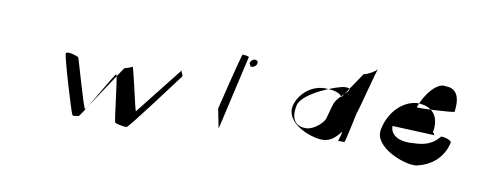

<svg xmlns="http://www.w3.org/2000/svg" viewBox="-43 -543 1820 723"><g transform="rotate(10 867.0 -181.5)"><path d="M187 -225C183 -218 248 -2 252 0C259 5 270 -2 274 0C281 5 383 -183 388 -180C394 -176 411 -2 416 0C423 5 449 9 460 9C468 9 628 -208 633 -214C639 -221 624 -230 629 -238C633 -244 490 -62 485 -56C482 -52 447 -224 443 -219C441 -216 417 -208 414 -208C412 -207 297 -30 295 -30C289 -30 238 -217 235 -219C231 -221 193 -236 187 -225Z M788 -120C788 -120 803 -44 803 -46L868 -330C869 -334 846 -336 844 -336C840 -336 789 -124 788 -120ZM876 -312C874 -302 874 -314 881 -296C892 -296 902 -302 904 -312C906 -319 901 -325 893 -325C886 -325 878 -319 876 -312Z M1063 -179C1048 -112 1146 -72 1196 -72C1226 -72 1247 -94 1262 -114C1266 -114 1254 -78 1254 -78H1278C1281 -78 1305 -194 1305 -194C1308 -194 1352 -372 1356 -372C1349 -360 1319 -344 1305 -342L1238 -243C1229 -256 1211 -263 1182 -264C1122 -270 1074 -225 1063 -179ZM1077 -183C1088 -232 1219 -282 1245 -282C1297 -282 1219 -248 1210 -205C1209 -205 1197 -156 1196 -155C1193 -140 1158 -104 1125 -104C1080 -104 1067 -138 1077 -183Z M1405 -147C1393 -78 1517 -32 1560 -38C1632 -54 1664 -102 1673 -146C1672 -155 1646 -162 1634 -162C1621 -148 1601 -120 1536 -119C1492 -114 1446 -127 1446 -169L1610 -162C1605 -158 1605 -175 1600 -170C1612 -239 1578 -270 1521 -270C1462 -264 1416 -210 1405 -147ZM1524 -255C1542 -308 1586 -360 1618 -351C1664 -351 1674 -312 1667 -262C1660 -258 1518 -250 1524 -255Z"/></g></svg>

Font: pokerface
Style: oblique
Weight: 400
Version: Version 1